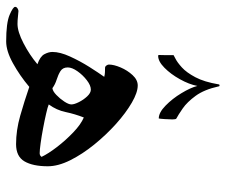

<svg xmlns="http://www.w3.org/2000/svg" viewBox="-72 -644 693 588"><g transform="rotate(90 274.0 -350.5)"><path d="M489.7 -150.9Q489.7 -105 474.6 -79.3Q459.5 -53.7 421.9 -53.7Q379.4 -53.7 335 -66.4Q290.5 -79.1 246.6 -94.2Q211.9 -64.9 174.3 -44.2Q136.7 -23.4 107.4 -23.4Q50.8 -23.4 26.1 -33.9Q1.5 -44.4 1.5 -50.8Q1.5 -55.2 6.1 -58.1Q10.7 -61 14.2 -61Q16.6 -61 29.8 -59.6Q43 -58.1 53.7 -58.1Q77.6 -58.1 113.3 -76.7Q148.9 -95.2 177.2 -119.1Q153.3 -127.4 146.5 -140.4Q139.6 -153.3 139.6 -165Q139.6 -188.5 153.6 -219Q167.5 -249.5 185.5 -278.1Q203.6 -306.6 215.8 -323.7Q208.5 -325.7 201.9 -325.9Q195.3 -326.2 188.5 -326.2Q184.1 -326.2 181.2 -330.3Q178.2 -334.5 178.2 -337.9Q178.2 -353 187 -373.8Q195.8 -394.5 210.4 -410.4Q225.1 -426.3 242.2 -426.3Q263.7 -426.3 294.9 -408.2Q326.2 -390.1 359.9 -359.9Q393.6 -329.6 423.1 -293.2Q452.6 -256.8 471.2 -219.7Q489.7 -182.6 489.7 -150.9ZM460.9 -131.8Q451.2 -152.3 430.7 -179Q410.2 -205.6 386 -228.8Q361.8 -252 340.3 -261.2Q329.6 -233.9 323.7 -205.8Q317.9 -177.7 300.3 -153.8Q308.1 -150.4 328.4 -145.8Q348.6 -141.1 373.3 -136.5Q397.9 -131.8 419.2 -128.9Q440.4 -126 449.7 -126Q457 -126 460.9 -131.8ZM300.3 -223.1Q300.3 -231.9 293.2 -246.1Q286.1 -260.3 275.6 -271.5Q265.1 -282.7 254.9 -282.7Q242.2 -282.7 226.3 -270.5Q210.4 -258.3 198.7 -241.7Q187 -225.1 187 -211.9Q187 -196.8 198.2 -189.7Q209.5 -182.6 224.4 -178Q239.3 -173.3 250.5 -165Q259.8 -166 271.2 -177Q282.7 -188 291.5 -201.4Q300.3 -214.8 300.3 -223.1ZM346.2 -532.2Q346.2 -523.9 345.2 -508.5Q344.2 -493.2 343.3 -490.7Q325.2 -490.7 304 -511.5Q282.7 -532.2 265.9 -560.1Q249 -587.9 243.7 -608.9Q238.8 -583.5 223.1 -555.4Q207.5 -527.3 188 -508.1Q168.5 -488.8 151.4 -488.8Q148.9 -488.8 148.9 -491.2Q148.9 -497.1 149.2 -502.9Q149.4 -508.8 149.4 -517.6Q149.4 -522.9 149.4 -529.1Q149.4 -535.2 149.4 -536.1Q149.4 -536.6 160.4 -542Q171.4 -547.4 187 -561.5Q202.6 -575.7 217 -602.8Q231.4 -629.9 238.8 -673.8Q238.8 -676.8 242.2 -676.8Q245.1 -676.8 245.1 -673.8Q254.9 -629.9 273.9 -603.8Q293 -577.6 312.7 -564Q332.5 -550.3 343.8 -544.4Q345.2 -543.9 345.7 -539.3Q346.2 -534.7 346.2 -532.2Z"/></g></svg>

Font: Scheherazade New Rohingya
Style: Regular
Weight: 400
Designer: SIL International
Foundry: SIL International
Version: Version 3.000 ; LngRng